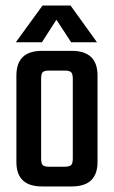

<svg xmlns="http://www.w3.org/2000/svg" viewBox="-20 -671 410 691"><path d="M131 -488H238Q331 -488 331 -399V-88Q331 0 238 0H131Q39 0 39 -88V-399Q39 -488 131 -488ZM242 -101V-387Q242 -405 236 -411Q230 -417 212 -417H157Q139 -417 133.5 -411Q128 -405 128 -387V-101Q128 -83 133.5 -77Q139 -71 157 -71H212Q230 -71 236 -77Q242 -83 242 -101ZM183 -600 131 -519H37L133 -651H234L329 -519H236Z"/></svg>

Font: Teko Regular
Style: Regular
Weight: 400
Designer: Manushi Parikh, Jonny Pinhorn
Foundry: Indian Type Foundry
Version: Version 1.105;PS 1.0;hotconv 1.0.78;makeotf.lib2.5.61930; tt